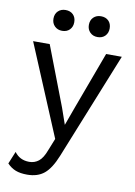

<svg xmlns="http://www.w3.org/2000/svg" viewBox="-98 -759 731 1036"><g transform="rotate(10 267.5 -240.5)"><path d="M15 0ZM283 84Q254 156 218 185.5Q182 215 125 215Q87 215 61.5 205Q36 195 15 173L43 105Q72 145 124 145Q153 145 175.5 127.5Q198 110 215 64L241 -1L32 -500H123L248 -174L279 -85L315 -184L432 -500H518ZM233 -639Q233 -614 217.5 -598Q202 -582 176 -582Q151 -582 135 -598Q119 -614 119 -639Q119 -665 135 -680.5Q151 -696 176 -696Q202 -696 217.5 -680.5Q233 -665 233 -639ZM427 -639Q427 -614 411.5 -598Q396 -582 370 -582Q345 -582 329 -598Q313 -614 313 -639Q313 -665 329 -680.5Q345 -696 370 -696Q396 -696 411.5 -680.5Q427 -665 427 -639Z"/></g></svg>

Font: Work Sans
Style: Regular
Weight: 400
Designer: Wei Huang
Foundry: Wei Huang
Version: Version 1.500; ttfautohint (v1.6)